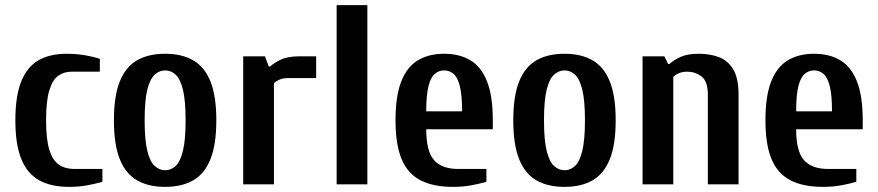

<svg xmlns="http://www.w3.org/2000/svg" viewBox="-20 -720 3430 750"><path d="M250 10Q180 10 133.5 -15.5Q87 -41 63.5 -98Q40 -155 40 -250Q40 -345 63 -402Q86 -459 130.5 -484.5Q175 -510 240 -510Q278 -510 313 -504Q348 -498 370 -490V-440H260Q230 -440 207.5 -424Q185 -408 172.5 -366.5Q160 -325 160 -250Q160 -175 173 -134Q186 -93 210.5 -76.5Q235 -60 270 -60H380V-10Q358 -3 323 3.5Q288 10 250 10Z M625 10Q560 10 515.5 -15.5Q471 -41 448 -98Q425 -155 425 -250Q425 -345 448 -402Q471 -459 515.5 -484.5Q560 -510 625 -510Q690 -510 734.5 -484.5Q779 -459 802 -402Q825 -345 825 -250Q825 -155 802 -98Q779 -41 734.5 -15.5Q690 10 625 10ZM625 -55Q648 -55 666 -71.5Q684 -88 694.5 -130.5Q705 -173 705 -250Q705 -328 694.5 -370Q684 -412 666 -428.5Q648 -445 625 -445Q603 -445 584.5 -428.5Q566 -412 555.5 -370Q545 -328 545 -250Q545 -173 555.5 -130.5Q566 -88 584.5 -71.5Q603 -55 625 -55Z M930 0V-500H1015L1030 -460H1035Q1051 -475 1078 -487.5Q1105 -500 1150 -500H1215V-415H1105Q1086 -415 1072 -409Q1058 -403 1050 -395V0Z M1295 0V-700H1415V0Z M1750 10Q1673 10 1623 -15.5Q1573 -41 1549 -98Q1525 -155 1525 -250Q1525 -345 1547.5 -402Q1570 -459 1612.5 -484.5Q1655 -510 1715 -510Q1775 -510 1817.5 -484.5Q1860 -459 1882.5 -402Q1905 -345 1905 -250V-215H1645Q1645 -129 1675.5 -94.5Q1706 -60 1770 -60H1880V-10Q1858 -3 1823 3.5Q1788 10 1750 10ZM1645 -285H1785Q1785 -350 1776 -384.5Q1767 -419 1751 -432Q1735 -445 1715 -445Q1695 -445 1679 -432Q1663 -419 1654 -384.5Q1645 -350 1645 -285Z M2185 10Q2120 10 2075.5 -15.5Q2031 -41 2008 -98Q1985 -155 1985 -250Q1985 -345 2008 -402Q2031 -459 2075.5 -484.5Q2120 -510 2185 -510Q2250 -510 2294.5 -484.5Q2339 -459 2362 -402Q2385 -345 2385 -250Q2385 -155 2362 -98Q2339 -41 2294.5 -15.5Q2250 10 2185 10ZM2185 -55Q2208 -55 2226 -71.5Q2244 -88 2254.5 -130.5Q2265 -173 2265 -250Q2265 -328 2254.5 -370Q2244 -412 2226 -428.5Q2208 -445 2185 -445Q2163 -445 2144.5 -428.5Q2126 -412 2115.5 -370Q2105 -328 2105 -250Q2105 -173 2115.5 -130.5Q2126 -88 2144.5 -71.5Q2163 -55 2185 -55Z M2490 0V-500H2575L2590 -470H2595Q2611 -485 2638 -497.5Q2665 -510 2710 -510Q2753 -510 2788 -497Q2823 -484 2844 -449.5Q2865 -415 2865 -350V0H2745V-350Q2745 -403 2720 -421.5Q2695 -440 2665 -440Q2646 -440 2632 -434Q2618 -428 2610 -420V0Z M3195 10Q3118 10 3068 -15.5Q3018 -41 2994 -98Q2970 -155 2970 -250Q2970 -345 2992.5 -402Q3015 -459 3057.5 -484.5Q3100 -510 3160 -510Q3220 -510 3262.5 -484.5Q3305 -459 3327.5 -402Q3350 -345 3350 -250V-215H3090Q3090 -129 3120.5 -94.5Q3151 -60 3215 -60H3325V-10Q3303 -3 3268 3.5Q3233 10 3195 10ZM3090 -285H3230Q3230 -350 3221 -384.5Q3212 -419 3196 -432Q3180 -445 3160 -445Q3140 -445 3124 -432Q3108 -419 3099 -384.5Q3090 -350 3090 -285Z"/></svg>

Font: Cuprum
Style: Regular
Weight: 400
Designer: Jovanny Lemonad
Foundry: Jovanny Lemonad
Version: Version 3.000